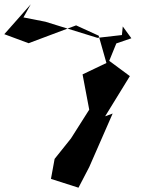

<svg xmlns="http://www.w3.org/2000/svg" viewBox="-64 -790 683 893"><path d="M547 -612 507 -667 503 -627 389 -614 147 -689 45 -709 79 -770 -44 -631 69 -589 290 -672 395 -624 431 -497 320 -444 351 -280 266 -146 190 -51 173 42 301 83 351 -13 460 -262 425 -249 540 -436 444 -507 477 -588Z"/></svg>

Font: Asimov Silicon
Style: Regular
Weight: 400
Designer: Google
Version: Version 2.000980; 2014